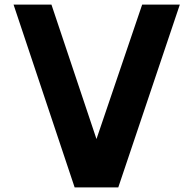

<svg xmlns="http://www.w3.org/2000/svg" viewBox="-20 -816 843 836"><path d="M39 -796H204L411 -178H389L599 -796H763L495 0H305Z"/></svg>

Font: Alexandria
Style: Bold
Weight: 700
Designer: Mohamed Gaber
Foundry: Kief Type Foundry
Version: Version 5.100